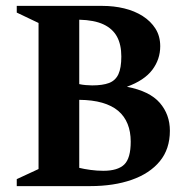

<svg xmlns="http://www.w3.org/2000/svg" viewBox="-20 -632 638 652"><path d="M36.9 0V-23.7L110.9 -58V-554L36.9 -589.3V-612H327.7Q366.6 -612 401.8 -603.5Q437 -595 464.5 -577.5Q492 -560 508.1 -534.5Q524.1 -509 524.1 -475Q524.1 -430.5 497.1 -394.7Q470 -358.9 410.9 -337.4Q488.2 -322.5 522.6 -282.8Q556.9 -243.1 556.9 -188Q556.9 -125.8 522.6 -84.3Q488.4 -42.8 427.3 -21.4Q366.2 0 286.2 0ZM330.9 -52Q379.7 -52 401.8 -73.2Q423.9 -94.4 423.9 -151Q423.9 -184.8 413.3 -211.1Q402.7 -237.5 381.4 -255.6Q360 -273.6 327 -283.1Q294 -292.6 249.1 -293V-62Q265.2 -58 287.3 -55Q309.4 -52 330.9 -52ZM292.9 -342Q328.5 -342 350.3 -350.2Q372.1 -358.5 382.1 -380Q392 -401.5 392 -440Q392 -480.3 377.4 -507.3Q362.7 -534.4 331.6 -549.1Q300.4 -563.8 249.1 -565.1V-346.4Q259 -344.1 270.9 -343.1Q282.9 -342 292.9 -342Z"/></svg>

Font: Ancizar Serif Light
Style: Regular
Weight: 300
Designer: Cesar Puertas, Viviana Monsalve, Julian Moncada, Julian Prieto, Jose Castro, Felipe Aragon, Mariel Hernandez, Sara Alarc
Version: Version 8.100